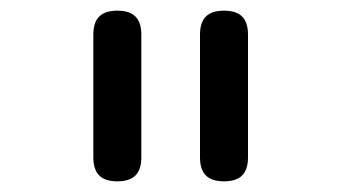

<svg xmlns="http://www.w3.org/2000/svg" viewBox="-20 -780 640 360"><path d="M355 -485V-715Q355 -738 366 -749Q377 -760 400 -760Q423 -760 434 -749Q445 -738 445 -715V-485Q445 -462 434 -451Q423 -440 400 -440Q377 -440 366 -451Q355 -462 355 -485ZM155 -485V-715Q155 -738 166 -749Q177 -760 200 -760Q223 -760 234 -749Q245 -738 245 -715V-485Q245 -462 234 -451Q223 -440 200 -440Q177 -440 166 -451Q155 -462 155 -485Z"/></svg>

Font: Maple Mono Normal
Style: Regular
Weight: 400
Monospace: yes
Designer: subframe7536
Version: Version 7.000